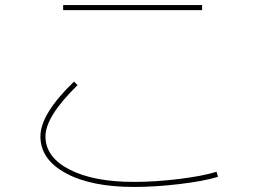

<svg xmlns="http://www.w3.org/2000/svg" viewBox="-20 -720 1040 760"><path d="M230 -680V-700H780V-680ZM140 -180Q140 -269 273 -397L287 -383Q160 -259 160 -180Q160 -98 255 -49Q350 0 510 0Q595 0 688.5 -11.5Q782 -23 837 -40L843 -20Q787 -3 691.5 8.5Q596 20 510 20Q341 20 240.5 -34.5Q140 -89 140 -180Z"/></svg>

Font: M PLUS 1p Thin
Style: Regular
Weight: 250
Version: Version 1.062